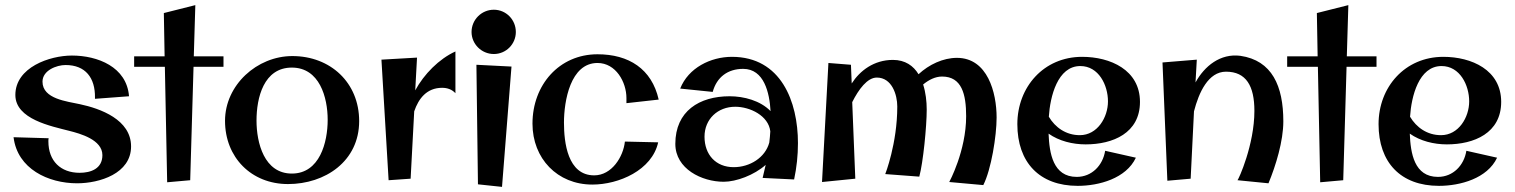

<svg xmlns="http://www.w3.org/2000/svg" viewBox="-20 -701 5918 750"><path d="M281 15C369 15 492 -23 492 -129C492 -234 372 -277 292 -294C243 -305 146 -314 146 -382C146 -426 201 -447 236 -447C314 -447 352 -397 351 -320V-315L484 -325C475 -440 361 -484 261 -484C174 -484 40 -438 40 -330C40 -235 181 -208 250 -190C294 -179 380 -155 380 -95C380 -42 335 -26 291 -26C217 -26 169 -72 169 -149C169 -153 169 -157 170 -161L33 -165C48 -41 169 15 281 15Z M620 -650 623 -481H504V-440H624L633 11L723 3L736 -440H853V-481H737L743 -681Z M1383 -228C1383 -378 1271 -482 1122 -482C984 -482 859 -369 859 -229C859 -86 962 18 1105 18C1250 18 1383 -71 1383 -228ZM1260 -233C1260 -145 1229 -23 1120 -23C1012 -23 982 -143 982 -230C982 -319 1010 -437 1120 -437C1228 -437 1260 -321 1260 -233Z M1470 -468 1498 3 1584 -3 1598 -266C1615 -316 1647 -358 1707 -358C1727 -358 1745 -352 1759 -337V-500C1695 -471 1636 -411 1602 -348L1609 -476Z M1995 -576C1995 -624 1957 -663 1909 -663C1861 -663 1822 -624 1822 -576C1822 -529 1861 -490 1909 -490C1957 -490 1995 -529 1995 -576ZM1841 -448 1847 19 1941 29 1978 -441Z M2553 -312C2526 -432 2436 -489 2314 -489C2164 -489 2060 -369 2060 -218C2060 -82 2157 20 2294 20C2397 20 2527 -36 2551 -145L2421 -148C2415 -89 2370 -16 2301 -16C2197 -16 2183 -145 2183 -222C2183 -306 2208 -455 2314 -455C2386 -455 2427 -380 2427 -318C2427 -311 2427 -305 2427 -298L2553 -312Z M3082 0C3092 -47 3097 -94 3097 -142C3097 -304 3031 -479 2839 -479C2756 -479 2669 -436 2637 -355L2764 -342C2780 -400 2823 -432 2883 -432C2965 -432 2986 -338 2990 -267C2950 -308 2886 -325 2830 -325C2712 -325 2618 -267 2618 -139C2618 -41 2722 9 2807 9C2856 9 2926 -17 2971 -57L2959 -6ZM2985 -144C2969 -85 2909 -48 2846 -48C2776 -48 2732 -97 2732 -167C2732 -236 2784 -284 2852 -284C2910 -284 2982 -249 2989 -188C2988 -173 2987 -159 2985 -144Z M3304 -448 3216 -455 3191 10 3321 -3 3309 -302C3334 -352 3368 -398 3405 -398C3464 -398 3485 -331 3485 -285C3485 -140 3438 -21 3438 -21L3571 -11C3586 -66 3600 -207 3600 -273C3600 -305 3596 -340 3586 -371C3608 -389 3633 -402 3660 -402C3737 -402 3754 -333 3754 -247C3754 -111 3688 10 3688 10L3821 22C3852 -39 3873 -170 3873 -242C3873 -339 3838 -475 3718 -475C3664 -475 3609 -449 3568 -411C3548 -444 3516 -467 3468 -467C3394 -467 3339 -425 3307 -375Z M4221 -137C4327 -137 4433 -181 4433 -303C4433 -428 4317 -479 4207 -479C4057 -479 3954 -361 3954 -216C3954 -67 4040 25 4190 25C4273 25 4379 -4 4417 -85L4297 -112C4288 -55 4245 -10 4186 -10C4093 -10 4079 -103 4076 -179C4117 -150 4170 -137 4221 -137ZM4200 -443C4272 -443 4308 -368 4308 -305C4308 -243 4267 -173 4198 -173C4144 -173 4102 -203 4077 -245C4082 -324 4111 -443 4200 -443Z M4521 -457 4540 5 4631 -3 4644 -266C4663 -340 4700 -421 4769 -421C4848 -421 4880 -365 4880 -268C4880 -135 4818 0 4814 3L4935 15C4964 -55 4993 -150 4993 -227C4993 -365 4949 -465 4825 -483C4747 -493 4685 -443 4650 -379L4655 -468Z M5124 -650 5127 -481H5008V-440H5128L5137 11L5227 3L5240 -440H5357V-481H5241L5247 -681Z M5632 -137C5738 -137 5844 -181 5844 -303C5844 -428 5728 -479 5618 -479C5468 -479 5365 -361 5365 -216C5365 -67 5451 25 5601 25C5684 25 5790 -4 5828 -85L5708 -112C5699 -55 5656 -10 5597 -10C5504 -10 5490 -103 5487 -179C5528 -150 5581 -137 5632 -137ZM5611 -443C5683 -443 5719 -368 5719 -305C5719 -243 5678 -173 5609 -173C5555 -173 5513 -203 5488 -245C5493 -324 5522 -443 5611 -443Z"/></svg>

Font: Original Surfer
Style: Regular
Weight: 400
Designer: Astigmatic (AOETI)
Foundry: Astigmatic (AOETI)
Version: Version 1.001